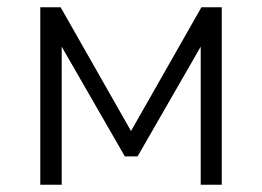

<svg xmlns="http://www.w3.org/2000/svg" viewBox="-20 -509 722 529"><path d="M91 0V-489H147L341 -148L535 -489H591V0H533V-403H546L359 -78H324L137 -403H150V0Z"/></svg>

Font: Nunito Sans 10pt Light
Style: Regular
Weight: 300
Designer: Vernon Adams
Foundry: Vernon Adams
Version: Version 3.101;gftools[0.9.27]